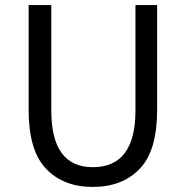

<svg xmlns="http://www.w3.org/2000/svg" viewBox="-20 -736 744 769"><path d="M351.6 12.7Q233.4 12.7 164.1 -60.5Q94.7 -132.8 94.7 -295.9V-715.8H185.5V-293Q185.5 -66.4 351.6 -66.4Q522.5 -66.4 522.5 -293V-715.8H609.4V-295.9Q609.4 -132.8 540 -60.5Q470.7 12.7 351.6 12.7Z"/></svg>

Font: Noto Traditional Nushu
Style: Regular
Weight: 400
Designer: LIU Zhao
Foundry: Z&Z Studio
Version: Version 1.001; ttfautohint (v1.8.3) -l 8 -r 50 -G 200 -x 14 